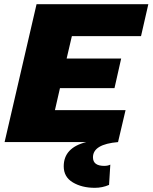

<svg xmlns="http://www.w3.org/2000/svg" viewBox="-20 -680 730 919"><path d="M655 -507H324L299 -400H560L528 -258H267L243 -153H581L545 0H546Q425 10 425 73Q425 114 479 114Q496 114 508 108L502 205Q470 219 434 219Q372 219 328.5 193Q285 167 285 116Q285 27 393 0H2L155 -660H690Z"/></svg>

Font: Elaine Sans ExtraBold
Style: Italic
Weight: 800
Italic angle: -13°
Designer: Wei Huang
Foundry: Wei Huang
Version: Version 2.001;December 24, 2019;FontCreator 12.0.0.2547 64-b